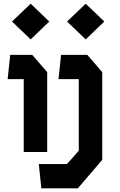

<svg xmlns="http://www.w3.org/2000/svg" viewBox="-20 -836 660 1056"><path d="M110.5 -426.5 138.9 -400.6H22L36.2 -534.2H157.4L239.6 -439.2V0H110.5ZM193.3 66.4H348.3L413.2 -6.9V-426.5L441.7 -400.6H301.8L316 -534.2H460.2L542.3 -439.2V43.1L407.8 200H207.5ZM348.8 -717.6 451.4 -815.5 553.7 -717.6 451.4 -619.2ZM46 -717.6 148.7 -815.5 250.9 -717.6 148.7 -619.2Z"/></svg>

Font: Monaspace Krypton Var
Style: Regular
Weight: 400
Designer: Riley Cran and the Lettermatic Team
Version: Version 1.101 (Monaspace Krypton Var)